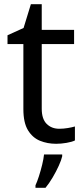

<svg xmlns="http://www.w3.org/2000/svg" viewBox="-20 -679 401 920"><path d="M264 -62Q284 -62 305 -65.5Q326 -69 339 -73V-6Q325 1 299 5.5Q273 10 249 10Q207 10 171.5 -4.5Q136 -19 114 -55Q92 -91 92 -156V-468H16V-510L93 -545L128 -659H180V-536H335V-468H180V-158Q180 -109 203.5 -85.5Q227 -62 264 -62ZM278 70Q274 88 261.5 115.5Q249 143 232.5 171Q216 199 198 221H150V209Q158 192 166.5 165.5Q175 139 182 110.5Q189 82 191 61H278Z"/></svg>

Font: Noto Sans Lepcha
Style: Regular
Weight: 400
Designer: Monotype Design Team
Foundry: Monotype Imaging Inc.
Version: Version 2.006; ttfautohint (v1.8.4.7-5d5b)